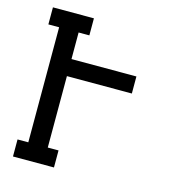

<svg xmlns="http://www.w3.org/2000/svg" viewBox="-109 -825 819 914"><g transform="rotate(15 300.0 -367.5)"><path d="M39 0V-84H92V-651H39V-735H241V-651H188V-520H508V-436H188V-84H241V0Z"/></g></svg>

Font: Iosevka HT Medium Extended
Style: Regular
Weight: 500
Width: 7
Monospace: yes
Designer: Belleve Invis
Foundry: Belleve Invis
Version: Version 32.3.0; ttfautohint (v1.8.4)